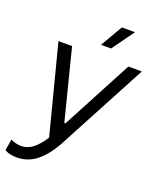

<svg xmlns="http://www.w3.org/2000/svg" viewBox="-183 -818 915 1112"><g transform="rotate(20 275.0 -262.0)"><path d="M-18 178 -7 110Q29 125 56 125Q101 125 138.5 92Q176 59 209 -1L202 54L54 -520H138L248 -86H255L485 -520H568L279 23Q236 105 181.5 150.5Q127 196 56 196Q37 196 17 192Q-3 188 -18 178ZM293 -584 372 -720H453L355 -584Z"/></g></svg>

Font: Fixel Italic Variable Display Thin
Style: Italic
Weight: 100
Italic angle: -10°
Designer: AlfaBravo + MacPaw
Foundry: Kyrylo Tkachov, Marchela Mozhyna, Serhii Makarenko, Maria Weinstein, Zakhar Kryvoshyya
Version: Version 1.210;Glyphs 3.2 (3217)